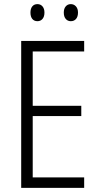

<svg xmlns="http://www.w3.org/2000/svg" viewBox="-20 -964 480 933"><path d="M389 -51H83V-765H389V-714H139V-450H375V-400H139V-102H389ZM128 -903Q128 -922 137 -933Q146 -944 162 -944Q177 -944 186.5 -933Q196 -922 196 -903Q196 -883 186.5 -872Q177 -861 162 -861Q146 -861 137 -872Q128 -883 128 -903ZM290 -903Q290 -922 299.5 -933Q309 -944 324 -944Q339 -944 349 -933Q359 -922 359 -903Q359 -883 349.5 -872Q340 -861 324 -861Q309 -861 299.5 -872Q290 -883 290 -903Z"/></svg>

Font: Noto Sans Tamil UI Condensed Light
Style: Regular
Weight: 300
Width: 3
Designer: Jelle Bosma - Monotype Design Team
Foundry: Monotype Imaging Inc.
Version: Version 2.004; ttfautohint (v1.8.4.7-5d5b)